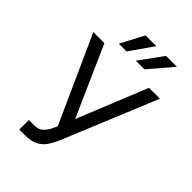

<svg xmlns="http://www.w3.org/2000/svg" viewBox="-272 -1048 1167 1167"><g transform="rotate(45 312.0 -464.5)"><path d="M404.8 -786.9H331L440.3 -937.5H534.1ZM251.4 -786.9H184.7L264.2 -937.5H356.5ZM173.3 9.9H126.4V-72.4H171.9Q211.3 -72.4 232.6 -94.6Q253.9 -116.8 265.6 -143.5L277 -170.5L25.6 -727.3H120.7L321 -275.6L504.3 -727.3H598L346.6 -117.9Q331.7 -83.8 312.7 -54.7Q293.7 -25.6 261.2 -7.8Q228.7 9.9 173.3 9.9Z"/></g></svg>

Font: Linik Sans
Style: Regular
Weight: 400
Designer: Rasmus Andersson (font), Marc Monis (original base), Kil Hyung-jin (Pretendard portions), Cristiano Sobral (main changes
Foundry: rsms
Version: Version 3.018;May 31, 2022;FontCreator 14.0.0.2814 64-bit; t